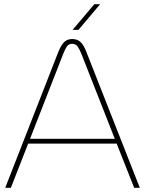

<svg xmlns="http://www.w3.org/2000/svg" viewBox="-20 -900 695 920"><path d="M5 0 259 -650Q273 -685 288 -699Q303 -713 326 -713Q350 -713 365.5 -699Q381 -685 394 -651L650 0H623L539 -212H115L32 0ZM124 -235H530L370 -642Q361 -664 352 -677Q343 -690 326 -690Q309 -690 300.5 -677.5Q292 -665 283 -642ZM328 -757 432 -880H460L356 -757Z"/></svg>

Font: MuseoModerno Thin
Style: Regular
Weight: 100
Designer: Pablo Cosgaya, Héctor Gatti, Marcela Romero, and the Authors of The MuseoModerno Project.
Foundry: Omnibus-Type Team
Version: Version 1.003